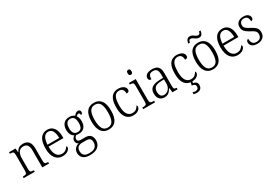

<svg xmlns="http://www.w3.org/2000/svg" viewBox="67 -1983 4959 3457"><g transform="rotate(-30 2546.0 -254.5)"><path d="M29 0V-32H41Q82 -32 99 -43.5Q116 -55 116 -105V-433Q116 -481 99 -492.5Q82 -504 45 -504H34V-536H168L176 -454H180Q206 -505 241 -524.5Q276 -544 325 -544Q401 -544 440 -498Q479 -452 479 -354V-105Q479 -72 485.5 -56.5Q492 -41 507 -36.5Q522 -32 549 -32H556V0H416V-354Q416 -420 391.5 -459.5Q367 -499 307 -499Q260 -499 231.5 -475.5Q203 -452 190.5 -413Q178 -374 178 -326V-102Q178 -54 194.5 -43Q211 -32 251 -32H259V0Z M838 10Q743 10 689.5 -61.5Q636 -133 636 -263Q636 -404 686 -474Q736 -544 829 -544Q914 -544 961.5 -480.5Q1009 -417 1009 -299V-267H700Q700 -148 739 -91Q778 -34 847 -34Q897 -34 929 -58Q961 -82 977 -113Q983 -110 987.5 -103.5Q992 -97 992 -86Q992 -68 975 -45.5Q958 -23 924 -6.5Q890 10 838 10ZM945 -307Q944 -395 916.5 -449.5Q889 -504 829 -504Q766 -504 736 -452Q706 -400 701 -307Z M1273 240Q1180 240 1133.5 199.5Q1087 159 1087 89Q1087 48 1103.5 20Q1120 -8 1145.5 -25Q1171 -42 1199 -48Q1180 -57 1165 -74.5Q1150 -92 1150 -123Q1150 -152 1166 -174.5Q1182 -197 1204 -212Q1165 -232 1145 -273Q1125 -314 1125 -364Q1125 -448 1167 -496Q1209 -544 1290 -544Q1323 -544 1350 -533.5Q1377 -523 1393 -509Q1406 -524 1427.5 -543.5Q1449 -563 1478 -563Q1503 -563 1515 -548.5Q1527 -534 1527 -514Q1527 -495 1518.5 -482Q1510 -469 1491 -469Q1491 -489 1484.5 -501Q1478 -513 1463 -513Q1448 -513 1437 -506Q1426 -499 1413 -486Q1428 -466 1437.5 -436.5Q1447 -407 1447 -364Q1447 -289 1408 -241.5Q1369 -194 1290 -194Q1279 -194 1261.5 -195.5Q1244 -197 1236 -201Q1220 -189 1208 -172Q1196 -155 1196 -130Q1196 -105 1214.5 -94Q1233 -83 1268 -83H1353Q1430 -83 1464.5 -44Q1499 -5 1499 59Q1499 142 1443 191Q1387 240 1273 240ZM1287 -231Q1338 -231 1362 -262.5Q1386 -294 1386 -365Q1386 -439 1361.5 -473Q1337 -507 1286 -507Q1238 -507 1212 -472.5Q1186 -438 1186 -364Q1186 -231 1287 -231ZM1275 202Q1368 202 1405.5 165Q1443 128 1443 68Q1443 15 1418 -5.5Q1393 -26 1341 -26H1255Q1210 -26 1176 -1Q1142 24 1142 86Q1142 118 1154.5 144.5Q1167 171 1196 186.5Q1225 202 1275 202Z M1797 10Q1703 10 1649 -58.5Q1595 -127 1595 -268Q1595 -408 1646.5 -476Q1698 -544 1800 -544Q1895 -544 1947.5 -476.5Q2000 -409 2000 -268Q2000 -126 1948.5 -58Q1897 10 1797 10ZM1798 -30Q1875 -30 1905.5 -92Q1936 -154 1936 -268Q1936 -387 1904.5 -445.5Q1873 -504 1799 -504Q1723 -504 1691 -445Q1659 -386 1659 -268Q1659 -152 1691.5 -91Q1724 -30 1798 -30Z M2306 10Q2249 10 2204 -18Q2159 -46 2133.5 -106.5Q2108 -167 2108 -264Q2108 -371 2133.5 -432Q2159 -493 2203 -518.5Q2247 -544 2303 -544Q2368 -544 2411 -515.5Q2454 -487 2454 -440Q2454 -415 2439 -404Q2424 -393 2396 -393Q2396 -440 2375 -473Q2354 -506 2302 -506Q2263 -506 2233.5 -484Q2204 -462 2188 -409.5Q2172 -357 2172 -265Q2172 -150 2209 -92.5Q2246 -35 2315 -35Q2365 -35 2396 -60Q2427 -85 2443 -120Q2455 -108 2455 -86Q2455 -66 2438.5 -43.5Q2422 -21 2389 -5.5Q2356 10 2306 10Z M2633 -647Q2615 -647 2604 -658Q2593 -669 2593 -698Q2593 -727 2604 -738Q2615 -749 2633 -749Q2650 -749 2661.5 -738Q2673 -727 2673 -698Q2673 -669 2661.5 -658Q2650 -647 2633 -647ZM2514 0V-32H2532Q2572 -32 2589 -43.5Q2606 -55 2606 -103V-431Q2606 -480 2590 -492Q2574 -504 2536 -504H2527V-536H2668V-105Q2668 -56 2685 -44Q2702 -32 2742 -32H2760V0Z M2955 10Q2896 10 2857 -28.5Q2818 -67 2818 -148Q2818 -227 2870 -265Q2922 -303 3029 -307L3106 -310V-372Q3106 -413 3098.5 -443Q3091 -473 3069.5 -489.5Q3048 -506 3007 -506Q2949 -506 2929.5 -475Q2910 -444 2910 -391Q2856 -391 2856 -445Q2856 -488 2896 -516Q2936 -544 3009 -544Q3091 -544 3129.5 -504Q3168 -464 3168 -375V-111Q3168 -62 3179.5 -47Q3191 -32 3224 -32H3228V0H3121L3111 -92H3106Q3090 -66 3070.5 -42.5Q3051 -19 3023.5 -4.5Q2996 10 2955 10ZM2970 -33Q3010 -33 3040.5 -54Q3071 -75 3088.5 -109.5Q3106 -144 3106 -185V-277L3039 -274Q2951 -271 2916.5 -238Q2882 -205 2882 -145Q2882 -95 2903 -64Q2924 -33 2970 -33Z M3523 10Q3466 10 3421 -18Q3376 -46 3350.5 -106.5Q3325 -167 3325 -264Q3325 -371 3350.5 -432Q3376 -493 3420 -518.5Q3464 -544 3520 -544Q3585 -544 3628 -515.5Q3671 -487 3671 -440Q3671 -415 3656 -404Q3641 -393 3613 -393Q3613 -440 3592 -473Q3571 -506 3519 -506Q3480 -506 3450.5 -484Q3421 -462 3405 -409.5Q3389 -357 3389 -265Q3389 -150 3426 -92.5Q3463 -35 3532 -35Q3582 -35 3613 -60Q3644 -85 3660 -120Q3672 -108 3672 -86Q3672 -66 3655.5 -43.5Q3639 -21 3606 -5.5Q3573 10 3523 10ZM3499 230Q3484 230 3467 227.5Q3450 225 3433 220V183Q3450 187 3464.5 189.5Q3479 192 3492 192Q3521 192 3539 177Q3557 162 3557 131Q3557 101 3537 86.5Q3517 72 3483 69L3501 -9H3536L3524 41Q3561 47 3584.5 67.5Q3608 88 3608 128Q3608 179 3578.5 204.5Q3549 230 3499 230Z M3963 10Q3869 10 3815 -58.5Q3761 -127 3761 -268Q3761 -408 3812.5 -476Q3864 -544 3966 -544Q4061 -544 4113.5 -476.5Q4166 -409 4166 -268Q4166 -126 4114.5 -58Q4063 10 3963 10ZM3964 -30Q4041 -30 4071.5 -92Q4102 -154 4102 -268Q4102 -387 4070.5 -445.5Q4039 -504 3965 -504Q3889 -504 3857 -445Q3825 -386 3825 -268Q3825 -152 3857.5 -91Q3890 -30 3964 -30ZM4032 -610Q4000 -610 3975.5 -625Q3951 -640 3930 -655.5Q3909 -671 3887 -671Q3860 -671 3852 -654Q3844 -637 3841 -616H3807Q3809 -640 3818 -663.5Q3827 -687 3845 -702.5Q3863 -718 3893 -718Q3925 -718 3949 -702.5Q3973 -687 3994 -672Q4015 -657 4037 -657Q4062 -657 4071 -673.5Q4080 -690 4082 -710H4116Q4113 -672 4094.5 -641Q4076 -610 4032 -610Z M4476 10Q4381 10 4327.5 -61.5Q4274 -133 4274 -263Q4274 -404 4324 -474Q4374 -544 4467 -544Q4552 -544 4599.5 -480.5Q4647 -417 4647 -299V-267H4338Q4338 -148 4377 -91Q4416 -34 4485 -34Q4535 -34 4567 -58Q4599 -82 4615 -113Q4621 -110 4625.5 -103.5Q4630 -97 4630 -86Q4630 -68 4613 -45.5Q4596 -23 4562 -6.5Q4528 10 4476 10ZM4583 -307Q4582 -395 4554.5 -449.5Q4527 -504 4467 -504Q4404 -504 4374 -452Q4344 -400 4339 -307Z M4887 10Q4813 10 4777.5 -20.5Q4742 -51 4742 -95Q4742 -126 4755.5 -138.5Q4769 -151 4784 -151Q4784 -96 4807.5 -61.5Q4831 -27 4889 -27Q4941 -27 4967.5 -55Q4994 -83 4994 -129Q4994 -153 4985.5 -171.5Q4977 -190 4955 -207Q4933 -224 4892 -245Q4842 -272 4811.5 -295Q4781 -318 4767 -345.5Q4753 -373 4753 -412Q4753 -474 4794.5 -508.5Q4836 -543 4905 -543Q4969 -543 5001.5 -515Q5034 -487 5034 -450Q5034 -426 5022 -412.5Q5010 -399 4988 -399Q4988 -508 4898 -508Q4851 -508 4829 -483Q4807 -458 4807 -421Q4807 -379 4835 -353.5Q4863 -328 4922 -299Q4993 -263 5021 -228Q5049 -193 5049 -138Q5049 -68 5004.5 -29Q4960 10 4887 10Z"/></g></svg>

Font: Noto Serif Tamil SemiCondensed Light
Style: Italic
Weight: 300
Width: 4
Italic angle: -12°
Designer: Indian Type Foundry, Tom Grace, and the Monotype Design Team
Foundry: Monotype Imaging Inc.
Version: Version 2.003; ttfautohint (v1.8.4.7-5d5b)